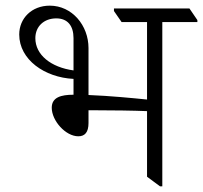

<svg xmlns="http://www.w3.org/2000/svg" viewBox="-20 -653 718 679"><path d="M257 -171C280 -171 293 -185 293 -218V-263C301 -263 311 -263 319 -263C376 -263 452 -262 500 -260V-28L546 6H554V-575H678V-582L650 -623H383V-614L410 -575H500V-301C451 -306 369 -314 293 -317V-483C293 -563 235 -633 156 -633C92 -633 48 -588 48 -531C48 -442 138 -379 240 -374V-318C196 -318 163 -309 163 -272C163 -226 212 -171 257 -171ZM105 -518C105 -560 136 -588 179 -588C219 -588 240 -562 240 -518V-404C160 -415 105 -459 105 -518Z"/></svg>

Font: Noto Serif Devanagari Light
Style: Regular
Weight: 300
Designer: Universal Thirst, Indian Type Foundry and the Monotype Design Team
Foundry: Monotype Imaging Inc.
Version: Version 2.004